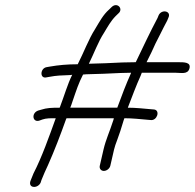

<svg xmlns="http://www.w3.org/2000/svg" viewBox="-20 -676 758 747"><path d="M382.7 -94 368.2 -31C365.7 -20.2 373.1 -11 384 -11C395 -11 406.7 -20.2 409.2 -31L423.7 -94C426 -104 430.4 -117.3 436.9 -134C443.8 -152 451.7 -176.3 460.8 -207C462.1 -209.7 463.1 -212.7 463.9 -216C495.2 -216 527.9 -212.3 554.5 -210L566.3 -209C591.4 -205.8 604.2 -246.8 579.7 -250L567.9 -251C539.8 -253.4 508.2 -257 477.3 -257C493.3 -298.2 509.6 -343 527 -381L531.7 -393H662.7C684.5 -393 710 -385.5 716.9 -409C724.3 -434.3 697.1 -434 672.2 -434H550.2C562 -456.2 578.4 -491.8 585.1 -507L603.4 -543C612.8 -563.2 621.7 -578.3 630.6 -596L635.1 -607C647.8 -633.3 609.2 -641.5 597.4 -617L592.9 -606C562.9 -549.4 538.1 -496.2 508.2 -434C490 -433.3 472.6 -433 456 -433C433.7 -431.7 411.8 -430.7 390.3 -430L325.8 -428C344.9 -466.4 362.3 -514.3 384.5 -548C399.4 -572.6 411 -594.1 429.5 -613L439.8 -623C462.2 -641.1 436.3 -669.2 414.8 -649L404.5 -639C381 -618.4 367.5 -591.9 350 -563C324.7 -523.6 305.5 -470.9 282.4 -426C241.9 -426 207 -422.7 174.3 -417L162.8 -415C135.6 -411.7 133.7 -368.6 160.6 -375L172 -377C200.3 -382.4 218.7 -382.7 253.7 -384C255.7 -384 258.1 -384.3 260.9 -385C242.5 -348.1 230.6 -304.5 212.3 -257C181.4 -257 162 -256.4 139.5 -249L128.8 -246C100.4 -236.2 106.5 -197.6 133.8 -207L144.7 -211C159.7 -216.2 175.3 -216 196.9 -216C171 -144.4 143.1 -64.7 110.2 -1C106.4 8.7 102.5 18.5 98.5 28C88.7 56.8 126.6 58.5 137.9 35L141.5 24C150.6 1.9 156.8 -13.1 166.9 -34C191.9 -90.2 215.5 -151.8 236.9 -212C237.9 -213.3 238.6 -214.7 238.9 -216H422.9L421.5 -210C406.6 -163.6 391.7 -133 382.7 -94ZM436.3 -257H253.3C256.4 -264.3 259.1 -272 261.6 -280C278 -327.5 284.9 -350.2 303.1 -386C307.3 -386.7 311.3 -387 315.3 -387C361.9 -388.4 402.6 -389.3 448.5 -392C461.8 -392 475.6 -392.3 489.7 -393L489 -390C470.8 -349.5 452.9 -302.7 436.3 -257Z"/></svg>

Font: HoneyBee
Style: SeLitIt
Weight: 300
Foundry: Cannot Into Space Fonts
Version: Version 0.89